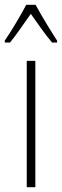

<svg xmlns="http://www.w3.org/2000/svg" viewBox="-42 -784 259 804"><path d="M107 -764H68C45 -720 2 -648 -22 -614V-606H0C26 -637 61 -690 87 -726C115 -687 148 -638 176 -606H197V-614C181 -638 132 -717 107 -764ZM106 0V-529H70V0Z"/></svg>

Font: Noto Sans Thai ExtCond ExtLt
Style: Regular
Weight: 200
Width: 2
Designer: Monotype Design Team
Foundry: Monotype Imaging Inc.
Version: Version 2.002